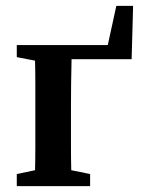

<svg xmlns="http://www.w3.org/2000/svg" viewBox="-20 -632 496 652"><path d="M37 0V-41L99 -54Q100 -91 100 -134Q100 -177 100 -210V-269Q100 -302 100 -345.5Q100 -389 99 -426L37 -438V-479H346L375 -612H432L427 -431H223Q222 -394 221.5 -349Q221 -304 221 -269V-210Q221 -177 221 -134Q221 -91 222 -54L286 -41V0Z"/></svg>

Font: Source Serif Pro SemiBold
Style: Regular
Weight: 600
Designer: Frank Grießhammer
Foundry: Adobe Systems Incorporated
Version: Version 3.001;hotconv 1.0.111;makeotfexe 2.5.65597